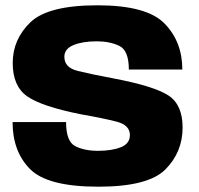

<svg xmlns="http://www.w3.org/2000/svg" viewBox="-20 -701 750 725"><path d="M351.5 4Q539.5 4 604.5 -61.2Q669.5 -126.5 669.5 -219.5Q669.5 -305.5 616 -340.5Q562.5 -375.5 410.5 -404.5Q325.5 -420.5 274.2 -433Q223 -445.5 223 -486.5Q223 -516.5 257.5 -530.8Q292 -545 345.5 -545Q394.5 -545 430.5 -527.8Q466.5 -510.5 466.5 -438.5H668.5Q668.5 -543 601.5 -612Q534.5 -681 348 -681Q161.5 -681 94.8 -616.8Q28 -552.5 28 -463Q28 -375.5 82.8 -337.2Q137.5 -299 285 -269.5Q371 -254.5 420.8 -241.5Q470.5 -228.5 470.5 -191Q470.5 -158.5 436.2 -145Q402 -131.5 350.5 -131.5Q298.5 -131.5 264 -149.2Q229.5 -167 229.5 -240H27.5Q27.5 -129.5 93.2 -62.8Q159 4 351.5 4Z"/></svg>

Font: Anybody UltraCondensed Thin ExtraBold
Style: Regular
Weight: 800
Version: Version 1.111